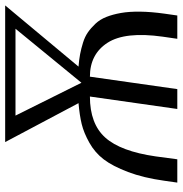

<svg xmlns="http://www.w3.org/2000/svg" viewBox="-2 -688 690 725"><g transform="rotate(-90 342.5 -325.0)"><path d="M16 0 23 -49Q34 -128 56 -186Q78 -244 103.5 -277.5Q129 -311 166.5 -332Q204 -353 237 -361Q270 -369 316 -373L169 -650H685L454 -373Q480 -371 501 -367Q522 -363 544.5 -356Q567 -349 583.5 -337.5Q600 -326 616 -309Q632 -292 641.5 -268Q651 -244 656.5 -213Q662 -182 661.5 -140.5Q661 -99 654 -49L647 0H559L567 -55Q587 -197 544 -263.5Q501 -330 416 -330L369 0H294L341 -330Q238 -330 186 -272Q134 -214 115 -82L104 0ZM393 -362 597 -611H269Z"/></g></svg>

Font: Arsenal
Style: Italic
Weight: 400
Italic angle: -9.10001°
Designer: Andrij Shevchenko
Foundry: Stairsfor
Version: Version 2.001;PS 002.001;hotconv 1.0.88;makeotf.lib2.5.64775